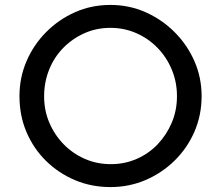

<svg xmlns="http://www.w3.org/2000/svg" viewBox="-20 -751 897 779"><path d="M59 -361Q59 -436 87.5 -502.5Q116 -569 167 -620.5Q218 -672 284.5 -701.5Q351 -731 428 -731Q504 -731 570.5 -701.5Q637 -672 688.5 -620.5Q740 -569 769 -502.5Q798 -436 798 -361Q798 -284 769 -217Q740 -150 688.5 -99.5Q637 -49 570.5 -20.5Q504 8 428 8Q351 8 284.5 -20Q218 -48 167 -98Q116 -148 87.5 -215Q59 -282 59 -361ZM159 -360Q159 -303 180 -253.5Q201 -204 238 -166Q275 -128 324 -106.5Q373 -85 430 -85Q486 -85 535 -106.5Q584 -128 620 -166Q656 -204 677 -253.5Q698 -303 698 -361Q698 -418 677 -468.5Q656 -519 619 -557Q582 -595 533 -616.5Q484 -638 428 -638Q371 -638 322 -616Q273 -594 236 -556Q199 -518 179 -467.5Q159 -417 159 -360Z"/></svg>

Font: Josefin Sans Thin
Style: Regular
Weight: 400
Version: Version 2.000